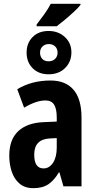

<svg xmlns="http://www.w3.org/2000/svg" viewBox="-20 -981 504 1011"><path d="M403.8 -960.9V-955.1Q391.6 -939.5 366.9 -916.7Q342.3 -894 317.4 -873.5Q292.5 -853 278.8 -842.8H172.9V-852.1Q198.7 -885.7 212.2 -904.5Q225.6 -923.3 232.9 -935.5Q240.2 -947.8 247.1 -960.9ZM235.8 -817.9Q287.1 -817.9 321.5 -786.1Q356 -754.4 356 -705.1Q356 -655.8 322.8 -622.8Q289.6 -589.8 235.8 -589.8Q183.6 -589.8 151.9 -621.8Q120.1 -653.8 120.1 -704.1Q120.1 -754.4 151.9 -786.1Q183.6 -817.9 235.8 -817.9ZM236.8 -749Q217.3 -749 204.1 -736.6Q190.9 -724.1 190.9 -704.1Q190.9 -683.6 202.6 -670.9Q214.4 -658.2 236.8 -658.2Q256.8 -658.2 270 -670.9Q283.2 -683.6 283.2 -704.1Q283.2 -724.1 270.3 -736.6Q257.3 -749 236.8 -749ZM246.1 -557.1Q325.7 -557.1 367.4 -508.1Q409.2 -459 409.2 -361.8V0H314L293 -73.2H290Q265.1 -31.2 234.6 -10.7Q204.1 9.8 155.8 9.8Q110.4 9.8 82.3 -14.6Q54.2 -39.1 41.5 -78.1Q28.8 -117.2 28.8 -161.1Q28.8 -246.6 76.2 -290.5Q123.5 -334.5 210.9 -337.9L278.8 -340.8V-362.8Q278.8 -407.7 264.9 -429.9Q251 -452.1 219.2 -452.1Q171.4 -452.1 106.9 -414.1L70.8 -511.2Q147 -557.1 246.1 -557.1ZM278.8 -253.9 242.2 -252Q160.2 -247.6 160.2 -167Q160.2 -94.2 209 -94.2Q239.7 -94.2 259.3 -124Q278.8 -153.8 278.8 -204.1Z"/></svg>

Font: Open Sans Condensed
Style: Bold
Weight: 700
Width: 3
Designer: Monotype Design Team
Foundry: Monotype Imaging Inc.
Version: Version 3.003; ttfautohint (v1.8.4)